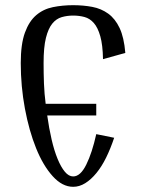

<svg xmlns="http://www.w3.org/2000/svg" viewBox="-20 -705 543 740"><path d="M420 -174Q406 -132 389 -97.5Q372 -63 351.5 -38Q331 -13 308.5 1Q286 15 262 15Q220 15 183 -26Q146 -67 119 -134Q92 -201 76 -286.5Q60 -372 60 -462Q60 -535 76 -579Q92 -623 119.5 -646.5Q147 -670 184 -677.5Q221 -685 262 -685Q301 -685 335.5 -678.5Q370 -672 397 -652.5Q424 -633 441 -597Q458 -561 463 -501L377 -477Q376 -532 366.5 -565.5Q357 -599 341.5 -616.5Q326 -634 305.5 -639.5Q285 -645 262 -645Q239 -645 218 -639Q197 -633 181.5 -614Q166 -595 157 -559Q148 -523 148 -462Q148 -421 149.5 -382Q151 -343 156 -305H351V-260H162Q169 -210 179 -167Q189 -124 202 -92.5Q215 -61 230 -43Q245 -25 262 -25Q290 -25 312.5 -70.5Q335 -116 351 -188Z"/></svg>

Font: Combo
Style: Regular
Weight: 400
Designer: Eduardo Rodriguez Tunni
Foundry: Eduardo Rodriguez Tunni
Version: Version 1.001